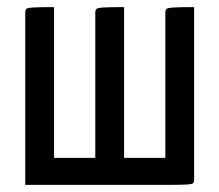

<svg xmlns="http://www.w3.org/2000/svg" viewBox="-20 -520 617 540"><path d="M51 0V-484Q51 -492 54 -495Q57 -498 74 -499Q91 -500 132 -500V-76H248V-484Q248 -492 251.5 -495Q255 -498 272 -499Q289 -500 329 -500V-76H445V-484Q445 -492 448.5 -495Q452 -498 469 -499Q486 -500 526 -500V-16Q526 -8 523.5 -5Q521 -2 504.5 -1Q488 0 446 0Z"/></svg>

Font: Yanone Kaffeesatz
Style: Regular
Weight: 400
Designer: Yanone (Cyrillic: Daniel Pouzeot, Huerta Tipografica, and Cyreal)
Foundry: Yanone
Version: Version 2.003